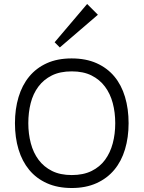

<svg xmlns="http://www.w3.org/2000/svg" viewBox="-20 -933 720 963"><path d="M471 -859 280 -695 254 -721 417 -913ZM625 -315Q625 -244 607 -184Q589 -124 553 -81Q517 -38 463.5 -14Q410 10 340 10Q269 10 215.5 -14Q162 -38 126.5 -81Q91 -124 73 -183.5Q55 -243 55 -315Q55 -386 73 -446Q91 -506 126.5 -549Q162 -592 215 -616Q268 -640 339 -640Q411 -640 464.5 -616Q518 -592 553.5 -549.5Q589 -507 607 -447Q625 -387 625 -315ZM558 -315Q558 -369 545.5 -416Q533 -463 506.5 -498.5Q480 -534 439 -554.5Q398 -575 340 -575Q281 -575 240 -554.5Q199 -534 172.5 -498.5Q146 -463 134 -416Q122 -369 122 -315Q122 -262 134.5 -214.5Q147 -167 173.5 -131.5Q200 -96 241 -75.5Q282 -55 340 -55Q398 -55 439.5 -75.5Q481 -96 507 -131.5Q533 -167 545.5 -214Q558 -261 558 -315Z"/></svg>

Font: TypoPRO Sinkin Sans
Style: 300 Light
Weight: 300
Designer: Keith Bates
Foundry: K-Type
Version: Sinkin Sans (version 1.0)  by Keith Bates   •   © 2014   www